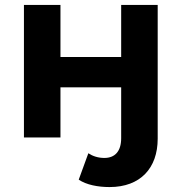

<svg xmlns="http://www.w3.org/2000/svg" viewBox="-20 -557 736 778"><path d="M424 201C549 201 619 124 619 5V-537H471V-326H225V-537H77V0H225V-203H471V3C471 57 445 83 403 83C378 83 356 76 338 64L299 171C330 192 377 201 424 201Z"/></svg>

Font: Montserrat-Alt1
Style: Bold
Weight: 700
Designer: Differentunic
Foundry: Differentunic
Version: Version 7.222